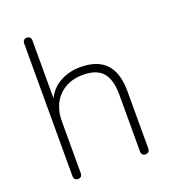

<svg xmlns="http://www.w3.org/2000/svg" viewBox="-131 -811 822 916"><g transform="rotate(-20 279.5 -352.5)"><path d="M109 6Q99 6 93.5 0Q88 -6 88 -16V-689Q88 -700 93.5 -705.5Q99 -711 109 -711Q119 -711 124.5 -705.5Q130 -700 130 -689V-366H118Q138 -429 187 -460.5Q236 -492 300 -492Q358 -492 396.5 -471.5Q435 -451 454 -410Q473 -369 473 -308V-16Q473 -6 467.5 0Q462 6 452 6Q442 6 436.5 0Q431 -6 431 -16V-304Q431 -381 400 -417Q369 -453 300 -453Q223 -453 176.5 -405.5Q130 -358 130 -278V-16Q130 6 109 6Z"/></g></svg>

Font: Nunito ExtraLight
Style: Regular
Weight: 200
Designer: Vernon Adams
Foundry: Vernon Adams
Version: Version 3.602